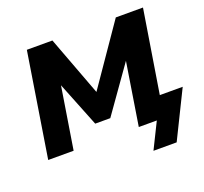

<svg xmlns="http://www.w3.org/2000/svg" viewBox="-146 -876 1296 1221"><g transform="rotate(-20 502.5 -265.5)"><path d="M691 174 777 0H655L725 -441L731 -436L504 -115H402L274 -436L284 -438L214 0H42L154 -705H327L486 -281L466 -284L756 -705H940L850 -145H1005L848 174Z"/></g></svg>

Font: Nunito Sans 8pt Black
Style: Italic
Weight: 900
Italic angle: -9°
Version: Version 3.101;gftools[0.9.27]